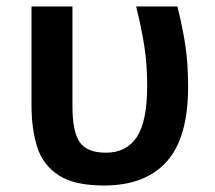

<svg xmlns="http://www.w3.org/2000/svg" viewBox="-20 -562 662 591"><path d="M300 9Q209 9 160.5 -22.5Q112 -54 94.5 -109.5Q77 -165 77 -237V-542H203V-235Q203 -158 225 -125Q247 -92 306 -92Q369 -92 401 -140Q433 -188 433 -298Q433 -365 424 -421.5Q415 -478 399 -542H526Q542 -479 550.5 -422.5Q559 -366 559 -294Q559 -138 493 -64.5Q427 9 300 9Z"/></svg>

Font: Noto Sans SemiBold
Style: Regular
Weight: 600
Designer: Monotype Design Team
Foundry: Monotype Imaging Inc.
Version: Version 2.007